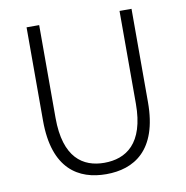

<svg xmlns="http://www.w3.org/2000/svg" viewBox="-82 -808 869 899"><g transform="rotate(-10 352.5 -358.0)"><path d="M352 13C483 13 602 -55 602 -285V-729H545V-288C545 -98 455 -41 352 -41C251 -41 163 -98 163 -288V-729H103V-285C103 -55 221 13 352 13Z"/></g></svg>

Font: Genne Gothic Light
Style: Regular
Weight: 300
Designer: Ryoko NISHIZUKA (kana & ideographs); Paul D. Hunt (Latin, Greek & Cyrillic); Wenlong ZHANG (bopomofo); Sandoll Communica
Foundry: Adobe Systems Incorporated
Version: Version 1.004;PS 1.004;hotconv 16.6.51;makeotf.lib2.5.65220